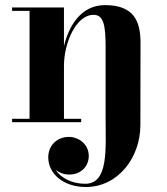

<svg xmlns="http://www.w3.org/2000/svg" viewBox="-20 -490 668 770"><path d="M28.5 -13.5V0H305.5V-13.5H236.5V-225.5C236.5 -317.5 284.5 -430.5 355.5 -430.5C396 -430.5 403.5 -387.5 403.5 -301V-20C403.5 107 416.5 247 321.5 247C270 247 225.5 225 203 191.5C218 203 237 210 257.5 210C306 210 336 176 336 135.5C336 88 295.5 59 255.5 59C210 59 173.5 92.5 173.5 141C173.5 207.5 235.5 260 324 260C454 260 543 141.5 543 11.5L543.5 -319.5C543.5 -406.5 515.5 -469.5 401 -469.5C303 -469.5 255 -383 236.5 -304.5V-460H28.5V-446.5H98.5V-13.5Z"/></svg>

Font: Bodoni* 16pt
Style: Bold
Weight: 700
Version: Version 2.3